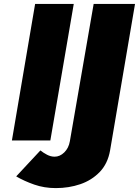

<svg xmlns="http://www.w3.org/2000/svg" viewBox="-20 -720 712 984"><path d="M160 -700 41 0H238L358 -700ZM187 51 63 184Q104 208 155.5 226Q207 244 266 244Q333 244 391.5 224Q450 204 491 161.5Q532 119 544 52L672 -700H460L338 4Q332 39 309.5 61Q287 83 260 83Q240 83 221 73Q202 63 187 51Z"/></svg>

Font: Jost* 800 Heavy Italic
Style: Italic
Weight: 800
Italic angle: -10°
Version: Version 3.200; ttfautohint (v0.97) -l 8 -r 50 -G 200 -x 14 -